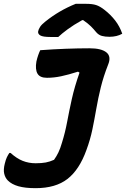

<svg xmlns="http://www.w3.org/2000/svg" viewBox="-23 -962 658 1002"><path d="M163 -110Q194 -110 215.5 -114Q237 -118 259 -128Q272 -146 282 -167Q292 -188 300 -216Q317 -270 327.5 -326.5Q338 -383 352 -446Q366 -509 392 -583L384 -588Q334 -572 296 -564Q258 -556 222 -556Q185 -556 172.5 -578Q160 -600 167 -641Q171 -659 176.5 -674.5Q182 -690 187 -700Q254 -705 320 -707.5Q386 -710 444 -710Q506 -710 532.5 -688.5Q559 -667 541 -624Q517 -563 503 -506Q489 -449 479.5 -394Q470 -339 459 -286Q448 -233 428 -179Q391 -76 329 -28Q267 20 163 20Q108 20 73 10Q38 0 18 -20Q4 -34 -1 -55.5Q-6 -77 2 -108Q7 -129 13 -141.5Q19 -154 26 -164H32Q64 -135 95.5 -122.5Q127 -110 163 -110ZM372 -942H428Q459 -942 479 -935.5Q499 -929 523 -910Q555 -885 578.5 -854.5Q602 -824 615 -786Q587 -770 548 -770Q526 -770 509 -774.5Q492 -779 479 -794Q466 -810 451.5 -824.5Q437 -839 411 -857H406Q361 -832 330.5 -809.5Q300 -787 281 -769H241Q201 -769 187.5 -777Q174 -785 176 -798Q178 -809 186 -821.5Q194 -834 213 -849Q285 -907 372 -942Z"/></svg>

Font: Recursive Sn Csl St
Style: Bold Italic
Weight: 700
Italic angle: -15°
Version: Version 1.079;hotconv 1.0.112;makeotfexe 2.5.65598; ttfautoh